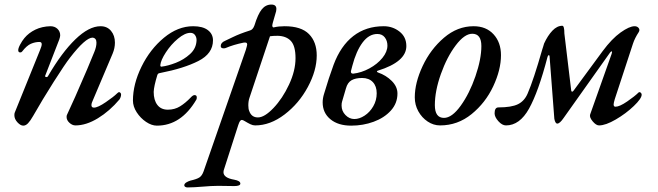

<svg xmlns="http://www.w3.org/2000/svg" viewBox="-20 -536 2885 842"><path d="M43 -31Q43 -39 45 -43L155 -315Q163 -334 163 -342Q163 -352 153 -352Q134 -352 115.5 -344Q97 -336 77 -310Q74 -306 69 -306Q61 -306 60 -314Q59 -323 68 -340Q77 -357 87 -369Q106 -392 135 -406Q164 -420 201 -421Q220 -421 232 -409.5Q244 -398 244 -381Q244 -375 240 -363L179 -206Q178 -205 178 -202Q178 -198 183 -198Q189 -198 191 -203Q251 -306 310.5 -363.5Q370 -421 421 -421Q450 -421 467 -400.5Q484 -380 484 -349Q484 -325 474 -301L388 -98Q381 -84 381 -75Q381 -64 392 -64Q409 -64 444 -88Q479 -112 493 -126Q499 -132 502 -132Q505 -132 508 -129Q511 -126 511 -122Q511 -111 504 -100Q461 -49 409.5 -17.5Q358 14 311 14Q297 14 284.5 2.5Q272 -9 272 -23Q272 -30 274 -33L310 -112Q372 -253 394 -309Q403 -331 403 -349Q403 -369 386 -371Q355 -371 287 -283Q265 -255 215.5 -177Q166 -99 125 -27Q113 -6 103 4.5Q93 15 82 15Q70 15 56.5 0.5Q43 -14 43 -31Z M563 -95Q563 -167 600.5 -243.5Q638 -320 699 -370.5Q760 -421 827 -421Q869 -421 891.5 -404Q914 -387 914 -359Q914 -301 850 -268.5Q786 -236 683 -216Q677 -215 674.5 -213.5Q672 -212 670 -207Q655 -158 654 -133Q654 -97 670 -76Q686 -55 716 -55Q746 -55 769.5 -69.5Q793 -84 816 -108Q826 -119 833 -119Q843 -119 843 -109Q843 -102 841 -99Q774 15 668 15Q645 15 620.5 -1.5Q596 -18 579.5 -43.5Q563 -69 563 -95ZM842 -360Q842 -373 835 -382.5Q828 -392 815 -392Q791 -392 760.5 -366.5Q730 -341 707.5 -306.5Q685 -272 683 -250Q683 -242 690 -244Q716 -247 751 -260.5Q786 -274 813.5 -299Q841 -324 842 -360Z M788 276Q789 269 797 264Q805 259 815 256Q842 250 854 242.5Q866 235 873 215L1058 -317Q1064 -337 1064 -341Q1064 -352 1048 -349Q1004 -340 971 -326Q967 -324 961 -324Q948 -324 948 -334Q948 -349 967 -357Q972 -359 1001.5 -373.5Q1031 -388 1075 -402Q1089 -405 1096 -425Q1111 -474 1128 -495Q1145 -516 1170 -516Q1192 -516 1192 -497Q1192 -491 1191 -487L1176 -435Q1174 -427 1174 -425Q1174 -420 1176 -417.5Q1178 -415 1181 -416Q1202 -421 1228 -421Q1301 -421 1335 -386.5Q1369 -352 1369 -293Q1369 -227 1330 -154.5Q1291 -82 1228 -34Q1165 14 1099 14Q1089 14 1078.5 9Q1068 4 1053 -5Q1045 -10 1041 -10Q1036 -10 1032.5 -5Q1029 0 1025 12L963 205Q960 213 960 219Q960 244 1007 252Q1034 257 1034 269Q1034 280 1007 280L937 279Q919 279 903.5 280Q888 281 876 282Q828 286 802 286Q797 286 792.5 283.5Q788 281 788 276ZM1276 -281Q1276 -334 1256 -356Q1236 -378 1198 -379Q1177 -379 1164 -377L1074 -107Q1069 -93 1069 -74Q1069 -58 1073 -49Q1083 -21 1111 -21Q1140 -21 1179.5 -62.5Q1219 -104 1247.5 -165Q1276 -226 1276 -281Z M1395 -87Q1395 -105 1401 -124Q1422 -195 1443 -252Q1474 -335 1529.5 -378Q1585 -421 1663 -421Q1702 -421 1732 -397.5Q1762 -374 1762 -334Q1762 -265 1637 -226Q1633 -225 1633 -222.5Q1633 -220 1638 -218Q1673 -206 1698 -181Q1723 -156 1723 -126Q1723 -83 1694 -51Q1665 -19 1618.5 -2Q1572 15 1520 15Q1463 15 1429 -13Q1395 -41 1395 -87ZM1679 -336Q1679 -357 1667.5 -372Q1656 -387 1635 -387Q1598 -387 1570 -349.5Q1542 -312 1525 -247L1519 -224V-221Q1519 -213 1529 -213Q1565 -217 1600 -236Q1635 -255 1657 -282Q1679 -309 1679 -336ZM1632 -127Q1632 -158 1615 -176Q1598 -194 1568 -194Q1539 -194 1521.5 -184Q1504 -174 1497 -148L1480 -90Q1478 -84 1478 -73Q1478 -49 1495 -31.5Q1512 -14 1534 -14Q1556 -14 1579 -29Q1602 -44 1617 -70Q1632 -96 1632 -127Z M1799 -109Q1799 -173 1833.5 -246.5Q1868 -320 1927 -370.5Q1986 -421 2057 -421Q2112 -421 2144.5 -385.5Q2177 -350 2177 -294Q2177 -230 2143 -157.5Q2109 -85 2048 -35.5Q1987 14 1910 14Q1881 14 1855.5 -3Q1830 -20 1814.5 -48Q1799 -76 1799 -109ZM2091 -334Q2091 -388 2051 -388Q2017 -388 1978.5 -337Q1940 -286 1913.5 -211.5Q1887 -137 1887 -75Q1887 -19 1927 -19Q1962 -19 2000.5 -72.5Q2039 -126 2065 -201.5Q2091 -277 2091 -334Z M2149 -39Q2149 -65 2166 -65Q2223 -65 2251.5 -79Q2280 -93 2294 -126Q2320 -186 2358 -319Q2360 -325 2362 -331.5Q2364 -338 2366 -345Q2382 -380 2402.5 -401.5Q2423 -423 2446 -423Q2455 -423 2455 -389L2485 -139Q2486 -134 2489 -134Q2492 -134 2495 -138L2623 -312Q2663 -366 2701.5 -393.5Q2740 -421 2763 -421Q2772 -421 2778 -416Q2784 -411 2784 -404Q2784 -400 2781 -395Q2764 -369 2756 -345L2676 -101Q2671 -84 2671 -78Q2671 -68 2679 -68Q2697 -68 2730.5 -91Q2764 -114 2780 -130Q2782 -132 2784 -132Q2788 -132 2791 -128.5Q2794 -125 2794 -121Q2794 -104 2759.5 -71Q2725 -38 2680.5 -12Q2636 14 2607 14Q2594 14 2579 -4Q2564 -22 2568 -34L2662 -299L2664 -307Q2664 -311 2662 -311Q2660 -311 2655 -305L2452 -19Q2435 6 2424 6Q2415 6 2411 -15L2390 -290Q2390 -292 2389 -293Q2388 -294 2387 -294Q2383 -294 2381 -286Q2341 -133 2300 -59.5Q2259 14 2199 14Q2182 14 2165.5 -4.5Q2149 -23 2149 -39Z"/></svg>

Font: EB Garamond Medium
Style: Italic
Weight: 500
Italic angle: -17.2°
Designer: Georg Duffner and Octavio Pardo
Foundry: Georg Duffner
Version: Version 1.000